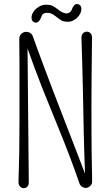

<svg xmlns="http://www.w3.org/2000/svg" viewBox="-20 -957 563 977"><path d="M448.2 -765.1Q445.3 -522 445.3 -421.1Q445.3 -320.3 445.6 -273.2Q445.8 -226.1 446.3 -183.6Q447.3 -93.8 448.5 -60.8Q449.7 -27.8 446.8 -21.5Q443.8 -15.1 439 -10.7Q418.9 7.3 396.5 -7.3Q387.7 -13.2 383.8 -24.9Q340.8 -150.9 280.3 -298.6Q219.7 -446.3 195.8 -507.3Q152.3 -618.2 120.1 -710.4L126.5 -29.3Q126.5 -14.2 118.7 -6.8Q110.8 0.5 100.8 0.5Q90.8 0.5 82.3 -7.6Q73.7 -15.6 74.2 -31.7Q79.1 -166 79.1 -337.9V-627.4Q79.1 -703.1 78.1 -757.8Q78.1 -775.9 89.1 -785.4Q100.1 -794.9 112.3 -794.9Q139.6 -794.9 148.4 -769Q157.2 -743.2 173.3 -699.5Q189.5 -655.8 209.5 -602.3Q229.5 -548.8 252.4 -489Q275.4 -429.2 298.3 -369.9Q321.3 -310.5 342.8 -254.9Q364.3 -199.2 381.8 -153.8Q399.4 -108.4 411.6 -76.2Q412.1 -74.7 412.6 -73.7Q408.7 -169.4 406.2 -282.2Q403.8 -419.4 402.1 -487.8Q400.4 -556.2 398.7 -626.2Q397 -696.3 394.5 -765.1Q394.5 -780.8 403.1 -788.3Q411.6 -795.9 421.9 -795.9Q432.1 -795.9 440.2 -788.3Q448.2 -780.8 448.2 -765.1ZM344.7 -906.2Q354.5 -936.5 372.1 -936.5Q380.4 -936.5 387.2 -930.2Q394 -923.8 394 -911.4Q394 -898.9 387.7 -886.7Q381.3 -874.5 371.1 -865.2Q349.1 -846.2 326.7 -846.2Q304.2 -846.2 292.7 -853Q281.2 -859.9 271 -868.2Q260.7 -876.5 249.5 -883.5Q238.3 -890.6 225.1 -891.6Q197.8 -893.1 191.9 -875Q180.2 -841.8 162.6 -841.8Q154.3 -841.8 147.5 -848.1Q140.6 -854.5 140.6 -867.4Q140.6 -880.4 147.5 -892.6Q154.3 -904.8 165.5 -914.1Q189 -933.1 212.9 -933.1Q236.8 -933.1 249.3 -926.3Q261.7 -919.4 272 -911.1Q324.7 -868.7 344.7 -906.2Z"/></svg>

Font: Pompiere
Style: Regular
Weight: 400
Designer: Karolina Lach
Foundry: Sorkin Type Co.
Version: Version 1.002